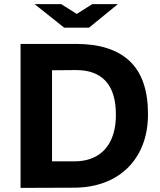

<svg xmlns="http://www.w3.org/2000/svg" viewBox="-20 -914 777 935"><path d="M148.4 -894H277.8L353.5 -846.2L429.7 -894H554.2L413.6 -779.3H292.5ZM80.1 -700.2H349.1Q523.4 -700.2 612.1 -616Q700.7 -531.7 700.7 -358.4Q700.7 -249 656 -168.2Q611.3 -87.4 530 -43.9Q448.7 -0.5 341.8 0L80.1 1ZM342.8 -128.4Q406.2 -128.4 451.7 -155Q497.1 -181.6 520.8 -232.7Q544.4 -283.7 544.4 -355.5Q544.4 -465.3 494.4 -519.5Q444.3 -573.7 347.2 -572.8L233.4 -571.8V-128.4Z"/></svg>

Font: Selawik
Style: Bold
Weight: 700
Designer: Aaron Bell
Foundry: Microsoft Corporation
Version: Version 1.01